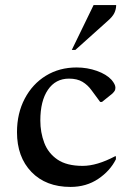

<svg xmlns="http://www.w3.org/2000/svg" viewBox="-20 -727 520 757"><path d="M258 10Q161 10 104 -49Q47 -108 47 -206Q47 -280 77.5 -338Q108 -396 161 -428.5Q214 -461 282 -461Q324 -461 362 -447.5Q400 -434 420 -412Q435 -394 435 -382Q435 -374 432.5 -369.5Q430 -365 423 -358L382 -325H375L341 -371Q326 -392 305 -404.5Q284 -417 252 -417Q199 -417 169 -373Q139 -329 139 -252Q139 -205 154.5 -164Q170 -123 206.5 -98Q243 -73 306 -73Q334 -73 366 -82.5Q398 -92 434 -111H437V-99Q414 -53 367 -21.5Q320 10 258 10ZM263 -530 349 -707H438Q438 -691 431 -676Q424 -661 403 -643L277 -530Z"/></svg>

Font: Spectral Medium
Style: Regular
Weight: 500
Designer: Jean-Baptiste Levee
Foundry: Production Type
Version: Version 2.001